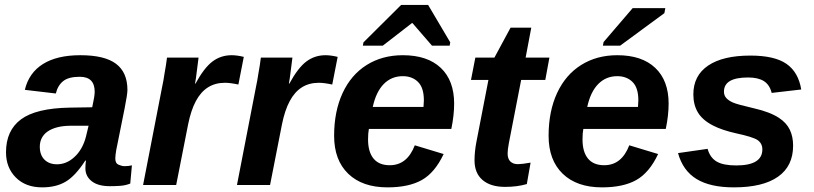

<svg xmlns="http://www.w3.org/2000/svg" viewBox="-20 -767 3376 796"><path d="M435.5 4.9Q386.7 4.9 360.4 -15.6Q334 -36.1 334 -69.8Q334 -79.1 334.7 -86.9Q335.4 -94.7 336.4 -101.1H333.5Q292.5 -37.6 252.4 -13.9Q212.4 9.8 154.8 9.8Q86.4 9.8 45.7 -31Q4.9 -71.8 4.9 -135.7Q4.9 -226.1 67.1 -272.2Q129.4 -318.4 269 -320.8L362.3 -322.3Q372.6 -368.7 372.6 -386.2Q372.6 -417.5 357.2 -433.1Q341.8 -448.7 310.5 -448.7Q264.6 -448.7 242.2 -430.9Q219.7 -413.1 211.4 -379.4L83 -394.5Q99.6 -464.8 158 -501.5Q216.3 -538.1 313 -538.1Q414.1 -538.1 461.2 -502.4Q508.3 -466.8 508.3 -394Q508.3 -376 496.6 -317.4L461.9 -145Q458 -121.6 458 -109.9Q458 -89.8 471.7 -84Q485.4 -78.1 496.6 -78.1Q512.7 -78.1 526.9 -81.5L520 -5.9Q499.5 2 478.5 3.4Q457.5 4.9 435.5 4.9ZM145 -158.7Q145 -124.5 164.3 -105.2Q183.6 -85.9 216.3 -85.9Q255.4 -85.9 287.6 -115.2Q304.7 -130.4 317.1 -152.1Q329.6 -173.8 336.4 -200.7L347.2 -245.6H268.1Q239.3 -245.1 216.3 -239Q193.4 -232.9 177.2 -221.7Q161.6 -210.9 153.3 -194.8Q145 -178.7 145 -158.7Z M968.3 -416.5Q934.6 -423.8 912.6 -423.8Q872.6 -423.8 842.5 -405Q812.5 -386.2 792 -347.9Q771.5 -309.6 759.8 -251L710.4 0H573.2L651.9 -405.3Q654.8 -419.4 657.5 -433.6Q660.2 -447.8 662.1 -462.4Q665 -478.5 667.7 -495.1Q670.4 -511.7 672.4 -528.3H803.2L792.5 -444.3L788.6 -420.4H790.5Q826.2 -485.8 860.8 -512Q895.5 -538.1 940.4 -538.1Q962.4 -538.1 990.7 -531.2Z M1357.4 -416.5Q1323.7 -423.8 1301.8 -423.8Q1261.7 -423.8 1231.7 -405Q1201.7 -386.2 1181.2 -347.9Q1160.6 -309.6 1148.9 -251L1099.6 0H962.4L1041 -405.3Q1043.9 -419.4 1046.6 -433.6Q1049.3 -447.8 1051.3 -462.4Q1054.2 -478.5 1056.9 -495.1Q1059.6 -511.7 1061.5 -528.3H1192.4L1181.6 -444.3L1177.7 -420.4H1179.7Q1215.3 -485.8 1250 -512Q1284.7 -538.1 1329.6 -538.1Q1351.6 -538.1 1379.9 -531.2Z M1509.3 -232.4Q1505.9 -215.3 1505.9 -189Q1505.9 -137.2 1528.6 -109.6Q1551.3 -82 1595.7 -82Q1631.8 -82 1657.7 -102.5Q1683.6 -123 1699.7 -164.6L1819.3 -128.4Q1782.7 -50.8 1728.5 -20.5Q1674.3 9.8 1586.4 9.8Q1482.4 9.8 1423.8 -46.6Q1365.2 -103 1365.2 -204.1Q1365.2 -305.2 1400.4 -381.3Q1435.5 -457 1500.2 -497.6Q1564.9 -538.1 1649.9 -538.1Q1752 -538.1 1807.4 -485.6Q1862.8 -433.1 1862.8 -337.4Q1862.8 -289.1 1851.1 -232.4ZM1525.4 -323.7H1735.8L1737.3 -351.1Q1737.3 -403.3 1713.1 -427.2Q1689 -451.2 1649.9 -451.2Q1603 -451.2 1571 -418.7Q1539.1 -386.2 1525.4 -323.7ZM1688 -671.4 1566.9 -577.6H1484.4L1486.8 -591.3L1643.1 -746.6H1754.9L1846.7 -591.3L1844.2 -577.6H1771L1689.9 -671.4Z M2074.2 7.8Q2013.7 7.8 1980.5 -20.8Q1947.3 -49.3 1947.3 -102.1Q1947.3 -138.2 1955.1 -178.7L2004.9 -435.5H1932.6L1950.7 -528.3H2029.8L2096.7 -652.3H2182.6L2159.2 -528.3H2257.8L2240.7 -435.5H2140.6L2089.8 -174.3Q2084.5 -146 2084.5 -130.9Q2084.5 -108.4 2095.9 -97.4Q2107.4 -86.4 2127 -86.4Q2143.6 -86.4 2179.7 -92.8L2164.1 -3.9Q2124.5 7.8 2074.2 7.8Z M2398.4 -232.4Q2395 -215.3 2395 -189Q2395 -137.2 2417.7 -109.6Q2440.4 -82 2484.9 -82Q2521 -82 2546.9 -102.5Q2572.8 -123 2588.9 -164.6L2708.5 -128.4Q2671.9 -50.8 2617.7 -20.5Q2563.5 9.8 2475.6 9.8Q2371.6 9.8 2313 -46.6Q2254.4 -103 2254.4 -204.1Q2254.4 -305.2 2289.6 -381.3Q2324.7 -457 2389.4 -497.6Q2454.1 -538.1 2539.1 -538.1Q2641.1 -538.1 2696.5 -485.6Q2752 -433.1 2752 -337.4Q2752 -289.1 2740.2 -232.4ZM2414.6 -323.7H2625L2626.5 -351.1Q2626.5 -403.3 2602.3 -427.2Q2578.1 -451.2 2539.1 -451.2Q2492.2 -451.2 2460.2 -418.7Q2428.2 -386.2 2414.6 -323.7ZM2734.4 -712.4 2550.8 -577.6H2479.5L2482.4 -592.8L2603 -733.4H2738.3Z M3268.1 -163.1Q3268.1 -78.1 3205.3 -34.2Q3142.6 9.8 3022.5 9.8Q2924.3 9.8 2867.7 -24.9Q2811 -59.6 2791 -132.3L2913.6 -149.9Q2923.8 -113.3 2951.2 -97.2Q2978.5 -81.1 3032.2 -81.1Q3140.6 -81.1 3140.6 -147.5Q3140.6 -172.4 3120.6 -186.5Q3100.1 -199.7 3031.2 -214.4Q2972.7 -227.5 2935.1 -247.1Q2892.1 -269.5 2873.3 -301Q2854.5 -332.5 2854.5 -375.5Q2854.5 -453.6 2915.8 -495.1Q2977.1 -536.6 3090.8 -536.6Q3191.4 -536.6 3240.7 -502.2Q3290 -467.8 3301.8 -396L3179.2 -381.8Q3170.9 -415.5 3147 -430.7Q3123 -445.8 3081.5 -445.8Q3031.2 -445.8 3006.3 -431.2Q2981.4 -416.5 2981.4 -387.2Q2981.4 -371.1 2991.2 -360.4Q3001 -349.6 3019 -341.8Q3036.6 -334 3106 -317.9Q3172.4 -302.7 3209.5 -278.3Q3240.7 -257.8 3254.4 -229.2Q3268.1 -200.7 3268.1 -163.1Z"/></svg>

Font: Arimo
Style: Italic
Weight: 400
Italic angle: -12°
Designer: Steve Matteson
Foundry: Monotype Imaging Inc.
Version: Version 1.33